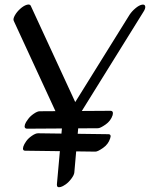

<svg xmlns="http://www.w3.org/2000/svg" viewBox="-20 -778 670 837"><path d="M89 -236Q92 -245 102 -258Q111 -271 127 -282Q143 -293 153 -293L461 -295Q476 -295 471 -276Q463 -251 440 -235Q417 -219 407 -219L99 -217Q83 -217 89 -236ZM82 -140Q85 -149 94 -162Q103 -175 119 -186Q135 -197 146 -197L452 -193Q467 -193 460 -174Q452 -149 429 -133Q406 -117 396 -117L90 -121Q76 -121 82 -140ZM114 -753 308 -333 545 -714Q555 -729 570.5 -742Q586 -755 598.5 -757.5Q611 -760 613 -750.5Q615 -741 605 -726L326 -277L304 -26Q303 -15 291 1Q279 17 266 26Q253 35 245 37Q227 42 228 26L251 -230L40 -687Q36 -695 44.5 -710.5Q53 -726 68 -739.5Q83 -753 96.5 -757Q110 -761 114 -753Z"/></svg>

Font: Kavivanar
Style: Regular
Weight: 400
Designer: Tharique Azeez
Foundry: Tharique Azeez
Version: Version 1.88